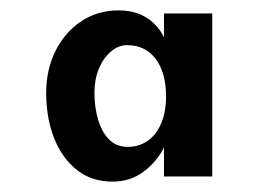

<svg xmlns="http://www.w3.org/2000/svg" viewBox="-20 -741 504 370"><path d="M197 -391Q156 -391 127.5 -414Q99 -437 84 -475.5Q69 -514 69 -562Q69 -607 87 -643Q105 -679 136.5 -700Q168 -721 209 -721Q256 -721 283.5 -688.5Q311 -656 311 -592L296 -648V-715H389V-401H296V-474L311 -512Q311 -486 296.5 -457.5Q282 -429 256.5 -410Q231 -391 197 -391ZM226 -458Q248 -458 264.5 -469.5Q281 -481 290.5 -503Q300 -525 300 -555Q300 -601 280 -627.5Q260 -654 225 -654Q208 -654 193.5 -641.5Q179 -629 170.5 -608.5Q162 -588 162 -562Q162 -533 169.5 -509Q177 -485 191 -471.5Q205 -458 226 -458Z"/></svg>

Font: Lexend Mega
Style: Regular
Weight: 400
Designer: Bonnie Shaver-Troup, Thomas Jockin
Foundry: Lexend
Version: Version 1.007